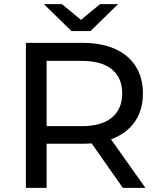

<svg xmlns="http://www.w3.org/2000/svg" viewBox="-20 -907 767 927"><path d="M105 0V-700H378Q470 -700 535 -671Q600 -642 635 -587Q670 -532 670 -456Q670 -380 635 -325.5Q600 -271 535 -242Q470 -213 378 -213H160L205 -259V0ZM573 0 395 -254H502L682 0ZM205 -249 160 -298H375Q471 -298 520.5 -339.5Q570 -381 570 -456Q570 -531 520.5 -572Q471 -613 375 -613H160L205 -663ZM325 -757 192 -887H279L411 -778H331L463 -887H550L417 -757Z"/></svg>

Font: MOST Montserrat Medium
Style: Regular
Weight: 500
Designer: Julieta Ulanovsky
Foundry: Julieta Ulanovsky
Version: Version 8.000;March 11, 2024;FontCreator 15.0.0.2926 64-bit